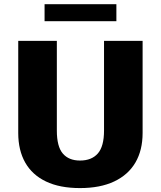

<svg xmlns="http://www.w3.org/2000/svg" viewBox="-20 -911 788 940"><path d="M371.6 9.8Q272.5 9.8 205.1 -22.5Q137.7 -54.7 103.5 -115Q69.3 -175.3 69.3 -259.8V-710.9H258.3V-271.5Q258.3 -193.4 287.6 -159.2Q316.9 -125 371.6 -125Q428.7 -125 459 -159.7Q489.3 -194.3 489.3 -272V-710.9H678.2V-260.3Q678.2 -175.8 643.1 -115.5Q607.9 -55.2 539.3 -22.7Q470.7 9.8 371.6 9.8ZM198.2 -807.1V-890.6H549.8V-807.1Z"/></svg>

Font: Comme ExtraBold
Style: Regular
Weight: 800
Version: Version 1.000;gftools[0.9.27]